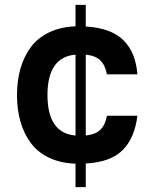

<svg xmlns="http://www.w3.org/2000/svg" viewBox="-20 -648 636 788"><path d="M290 -91.8V-423.8Q174.8 -414.1 174.8 -257.8Q174.8 -101.6 290 -91.8ZM290 -627.9H332V-539.1Q435.5 -533.2 486.3 -483.2Q537.1 -433.1 543.9 -342.8H418.9Q412.1 -379.9 392.3 -399.7Q372.6 -419.4 332 -423.8V-91.8Q372.6 -96.2 392.3 -116Q412.1 -135.7 418.9 -172.9H543.9Q532.7 -81.5 483.4 -32Q434.1 17.6 332 22.9V120.1H290V23.9Q228 21.5 181.4 -0.7Q134.8 -22.9 106.4 -61.3Q78.1 -99.6 64 -148.9Q49.8 -198.2 49.8 -257.8Q49.8 -317.4 64 -366.7Q78.1 -416 106.4 -454.3Q134.8 -492.7 181.6 -515.1Q228.5 -537.6 290 -540Z"/></svg>

Font: Miedinger*
Style: Bold
Weight: 700
Version: Version 001.000